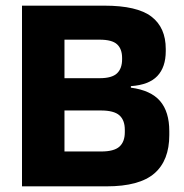

<svg xmlns="http://www.w3.org/2000/svg" viewBox="-20 -659 650 679"><path d="M357.1 0H169.4V-123.3H337.9Q383.2 -123.3 402.3 -140.4Q421.4 -157.6 421.4 -191.4V-200Q421.4 -234.1 402.2 -251.2Q382.9 -268.3 336.7 -268.3H166.8V-382.5H332.6Q375.8 -382.5 393.8 -399.6Q411.8 -416.7 411.8 -449.1V-453.9Q411.8 -486 394 -502.3Q376.2 -518.7 332.4 -518.7H166.4V-639H349.2Q464.8 -639 515.5 -600.3Q566.2 -561.6 566.2 -485.9V-478.3Q566.2 -421.5 536.4 -390.1Q506.6 -358.7 442.8 -354.4V-349Q513.6 -339.6 546.2 -301.6Q578.7 -263.5 578.7 -195.2V-181.4Q578.7 -91.4 525.9 -45.7Q473 0 357.1 0ZM208 0H57.8V-639H208Z"/></svg>

Font: Anek Malayalam Medium
Style: Regular
Weight: 500
Designer: Maithili Shingre (Malayalam) & Yesha Goshar (Latin)
Foundry: Ek Type
Version: Version 1.003